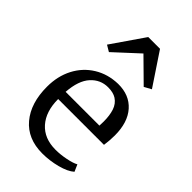

<svg xmlns="http://www.w3.org/2000/svg" viewBox="-257 -964 1073 1073"><g transform="rotate(45 279.5 -427.5)"><path d="M49 0ZM510 -346Q510 -308 504 -266H142Q142 -168 192 -111.5Q242 -55 332 -55Q370 -55 412.5 -63.5Q455 -72 476 -84L494 -43Q466 -18 409 -3Q352 12 294 12Q178 12 113.5 -64.5Q49 -141 49 -271Q49 -354 83 -419.5Q117 -485 178.5 -523Q240 -561 319 -563Q408 -564 459 -506.5Q510 -449 510 -346ZM143 -324H410Q411 -335 411 -357Q411 -405 399.5 -440Q388 -475 359 -494Q334 -510 293 -510Q233 -510 191.5 -464.5Q150 -419 143 -324ZM253 -867H346L474 -675L432 -652L299 -783L157 -652L120 -674Z"/></g></svg>

Font: Martel DemiBold
Style: Regular
Weight: 600
Designer: Dan Reynolds
Foundry: Dan Reynolds
Version: Version 1.001; ttfautohint (v1.1) -l 5 -r 5 -G 72 -x 0 -D la